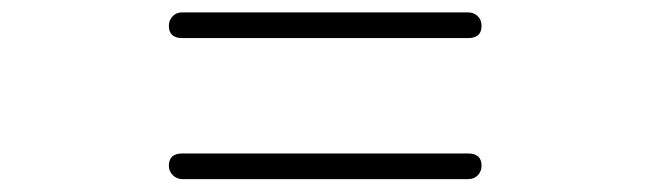

<svg xmlns="http://www.w3.org/2000/svg" viewBox="-20 -513 1040 307"><path d="M728.5 -267.6Q750 -267.6 750 -248Q750 -239.3 744.1 -232.9Q738.3 -226.6 728.5 -226.6H271.5Q262.7 -226.6 256.3 -232.9Q250 -239.3 250 -248Q250 -267.6 271.5 -267.6ZM728.5 -493.2Q737.3 -493.2 743.7 -487.3Q750 -481.4 750 -471.7Q750 -452.1 728.5 -452.1H271.5Q250 -452.1 250 -471.7Q250 -480.5 255.9 -486.8Q261.7 -493.2 271.5 -493.2Z"/></svg>

Font: Rounded-X Mgen+ 2m light
Style: Regular
Weight: 200
Designer: [Source Han Sans]
Ryoko NISHIZUKA  (kana & ideographs); Paul D. Hunt (Latin, Greek & Cyrillic); Wenlong ZHANG  (bopomofo
Version: Version 1.059.20150602